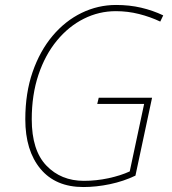

<svg xmlns="http://www.w3.org/2000/svg" viewBox="-20 -744 695 774"><path d="M316 10Q204 10 143 -63.5Q82 -137 82 -263Q82 -369 111.5 -454Q141 -539 192 -599.5Q243 -660 309 -692Q375 -724 448 -724Q502 -724 549 -713Q596 -702 638 -682L626 -657Q586 -676 540.5 -687.5Q495 -699 447 -699Q379 -699 318 -668.5Q257 -638 209.5 -580.5Q162 -523 135 -442.5Q108 -362 108 -263Q108 -138 167 -76.5Q226 -15 318 -15Q368 -15 417 -25.5Q466 -36 503 -53L561 -325H372L378 -350H593L526 -36Q478 -13 423 -1.5Q368 10 316 10Z"/></svg>

Font: Noto Sans Disp Thin
Style: Italic
Weight: 100
Italic angle: -12°
Designer: Monotype Design Team
Foundry: Monotype Imaging Inc.
Version: Version 2.000;GOOG;noto-source:20170915:90ef993387c0